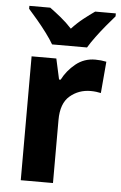

<svg xmlns="http://www.w3.org/2000/svg" viewBox="-54 -805 530 843"><g transform="rotate(5 211.0 -383.0)"><path d="M350 -556Q375 -556 399 -551L387 -412Q379 -414 366.5 -415.5Q354 -417 342 -417Q289 -417 250.5 -384Q212 -351 212 -278V0H70V-546H179L199 -455H206Q227 -496 264 -526Q301 -556 350 -556ZM155 -606Q143 -627 122.5 -654.5Q102 -682 80 -708Q58 -734 41 -753V-766H133Q155 -750 181 -729Q207 -708 231 -682Q256 -709 282 -729.5Q308 -750 331 -766H422V-753Q406 -735 384 -708.5Q362 -682 342 -655Q322 -628 309 -606Z"/></g></svg>

Font: Noto Sans SemiCondensed
Style: Bold
Weight: 700
Width: 4
Designer: Monotype Design Team
Foundry: Monotype Imaging Inc.
Version: Version 2.013; ttfautohint (v1.8.4.7-5d5b)